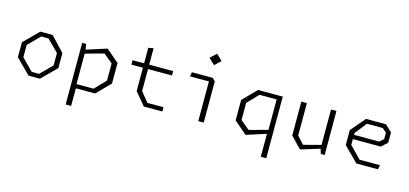

<svg xmlns="http://www.w3.org/2000/svg" viewBox="-76 -1338 4492 2107"><g transform="rotate(15 2170.0 -284.0)"><path d="M80 -165V-335L245 -500H384.5L540 -335V-165L374.5 0H245ZM351.5 -49 482 -180V-320L351.5 -451H268L138 -320V-180L268 -49Z M720.5 -500H765.5L777.5 -426.5V-31.5L782.5 -12.5V200H720.5ZM759 -47H972L1091 -170.5V-365.5L988 -450.5L759 -388V-432L1007 -511.5L1152.5 -386V-154L1001.5 0H759Z M1435 -144V-635.5L1493 -645.5V-159L1582.5 -49H1765.5V0H1554.5ZM1304 -459H1765.5V-409H1304Z M2173.5 -469 2196.5 -451H1957.5L1967.5 -500H2205L2235.5 -467.5V0H2173.5ZM2113 -703 2181.5 -768 2250 -703 2181.5 -638Z M2937.5 -77 2942.5 -92V-500H2999.5V200H2937.5ZM2961 -453H2748L2629 -329.5V-134.5L2732 -49.5L2961 -112V-68L2713 11.5L2567.5 -114V-346L2718.5 -500H2961Z M3273.5 -131.5 3351 -46.5 3590 -109V-68L3332 11.5L3210.5 -114V-500H3273.5ZM3609.5 0H3566L3547.5 -58.5V-500H3609.5Z M3805 -165V-335L3945 -500H4172.5L4248.5 -427.5V-310.5L4180.5 -248.5H3834V-297H4148L4195.5 -337V-411L4148 -451H3968L3863 -317.5V-182.5L3993 -49H4224.5L4214.5 0H3970Z"/></g></svg>

Font: Monaspace Krypton Var ExLight
Style: Regular
Weight: 200
Designer: Riley Cran and the Lettermatic Team
Version: Version 1.200 (Monaspace Krypton Var)